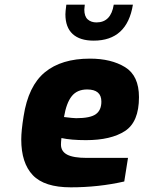

<svg xmlns="http://www.w3.org/2000/svg" viewBox="-20 -796 615 822"><path d="M71 -199Q71 -236 81 -298Q101 -428 172 -486.5Q243 -545 365 -545Q456 -545 515.5 -508.5Q575 -472 575 -380Q575 -274 515 -235Q455 -196 348 -196Q284 -196 243 -205Q241 -187 241 -177Q241 -148 267.5 -134Q294 -120 352 -120H528L512 -19Q402 6 283 6Q170 6 120.5 -46Q71 -98 71 -199ZM414 -361Q414 -413 353 -413Q310 -413 287 -384Q264 -355 254 -295Q294 -290 306 -290Q366 -290 390 -307Q414 -324 414 -361ZM260 -735Q260 -746 264 -776H343Q341 -760 341 -755Q341 -726 355.5 -713Q370 -700 393 -700Q455 -700 467 -776H549Q524 -622 381 -622Q322 -622 291 -650.5Q260 -679 260 -735Z"/></svg>

Font: Exo ExtraBold
Style: Italic
Weight: 800
Italic angle: -9°
Designer: Natanael Gama
Foundry: Natanael Gama
Version: Version 1.500; ttfautohint (v1.6)